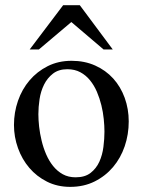

<svg xmlns="http://www.w3.org/2000/svg" viewBox="-20 -710 555 745"><path d="M479.5 -238.8Q479.5 -188.5 463.9 -142.6Q448.2 -96.7 418.7 -61.8Q389.2 -26.9 347.2 -5.9Q305.2 15.1 252.4 15.1Q202.6 15.1 162.4 -5.1Q122.1 -25.4 93.8 -58.6Q65.4 -91.8 49.8 -135.3Q34.2 -178.7 34.2 -225.1Q34.2 -273.9 49.8 -318.8Q65.4 -363.8 94.7 -398.2Q124 -432.6 165.3 -453.4Q206.5 -474.1 257.8 -474.1Q308.1 -474.1 349.1 -455.8Q390.1 -437.5 419.2 -405.5Q448.2 -373.5 463.9 -330.3Q479.5 -287.1 479.5 -238.8ZM385.3 -199.2Q385.3 -221.2 382.6 -248Q379.9 -274.9 373.3 -301.8Q366.7 -328.6 356 -353.8Q345.2 -378.9 329.3 -398.4Q313.5 -418 291.7 -429.7Q270 -441.4 241.2 -441.4Q207.5 -441.4 185.5 -424.3Q163.6 -407.2 150.9 -381.6Q138.2 -356 133.5 -325.2Q128.9 -294.4 128.9 -267.1Q128.9 -245.1 131.8 -218.5Q134.8 -191.9 141.4 -164.6Q147.9 -137.2 158.9 -111.6Q169.9 -85.9 186 -65.9Q202.1 -45.9 223.6 -33.9Q245.1 -22 273.4 -22Q309.6 -22 331.5 -39.1Q353.5 -56.2 365.5 -82.5Q377.4 -108.9 381.3 -140.1Q385.3 -171.4 385.3 -199.2ZM381.8 -518.1 256.8 -624.5 130.9 -518.1H95.2L225.1 -689.9H289.6L417.5 -518.1Z"/></svg>

Font: Simplified Naskh
Style: Regular
Weight: 400
Designer: SIL International
Foundry: Arabeyes
Version: 1.02_alpha